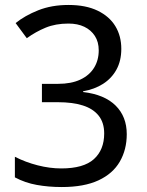

<svg xmlns="http://www.w3.org/2000/svg" viewBox="-20 -744 591 774"><path d="M229 10Q176 10 128.5 1.5Q81 -7 40 -29V-112Q83 -90 132 -77.5Q181 -65 227 -65Q317 -65 358.5 -102.5Q400 -140 400 -206Q400 -250 377.5 -278Q355 -306 313.5 -319Q272 -332 214 -332H149V-406H214Q267 -406 303.5 -423Q340 -440 359 -470.5Q378 -501 378 -541Q378 -575 362.5 -599Q347 -623 320 -636Q293 -649 256 -649Q204 -649 164 -632.5Q124 -616 88 -590L43 -651Q80 -681 134 -702.5Q188 -724 256 -724Q326 -724 373.5 -701Q421 -678 445 -638.5Q469 -599 469 -547Q469 -499 449.5 -463.5Q430 -428 395.5 -406Q361 -384 315 -376V-373Q401 -363 446 -318.5Q491 -274 491 -203Q491 -141 463 -92.5Q435 -44 377 -17Q319 10 229 10Z"/></svg>

Font: malayalam25
Style: Book
Weight: 400
Designer: Jelle Bosma - Monotype Design Team
Foundry: Monotype Imaging Inc.
Version: Version 2.003